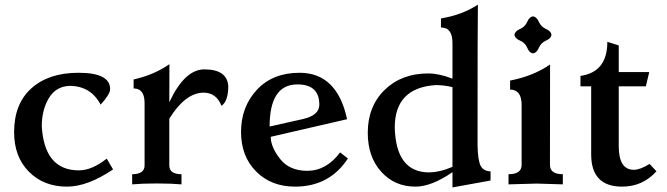

<svg xmlns="http://www.w3.org/2000/svg" viewBox="-20 -797 2884 830"><path d="M269.5 9.8Q168.9 9.8 105 -54.7Q41 -119.1 41 -225.6Q41 -348.6 116 -415.5Q190.9 -482.4 319.3 -482.4Q456.1 -482.4 456.1 -412.1Q456.1 -389.6 415 -344.7Q372.1 -425.8 280.3 -425.8Q221.2 -423.3 190.9 -372.3Q160.6 -321.3 160.6 -251Q171.9 -60.5 321.3 -60.5Q377 -60.5 441.4 -111.3L468.8 -64.5Q358.4 9.8 269.5 9.8Z M764.6 0Q721.7 -3.9 657.7 -3.9Q593.8 -3.9 551.3 0V-43.9Q605 -43.9 605 -82V-351.6Q605 -414.6 557.6 -414.6V-453.6Q643.6 -472.2 712.4 -519.5L711.9 -355Q778.3 -497.1 863.3 -497.1Q962.4 -497.1 966.8 -424.3Q966.8 -359.9 937.5 -339.4Q915.5 -396.5 859.4 -396.5Q781.2 -395.5 711.9 -284.2V-82Q711.9 -43.9 764.6 -43.9Z M1255.4 9.8Q1152.3 9.8 1087.2 -55.7Q1022 -121.1 1022 -226.6Q1022 -335 1090.3 -408.7Q1158.7 -482.4 1275.4 -482.4Q1437 -482.4 1480.5 -281.7L1150.4 -205.6Q1150.4 -161.6 1190.7 -110.1Q1231 -58.6 1308.1 -58.6Q1391.1 -58.6 1450.2 -138.2L1483.9 -111.8Q1404.3 9.8 1255.4 9.8ZM1145.5 -250 1291 -282.7Q1360.4 -298.8 1360.4 -344.7Q1360.4 -432.1 1265.6 -432.1Q1145.5 -432.1 1145.5 -250Z M1832.5 -51.8Q1879.9 -51.8 1936 -75.7V-420.4Q1898.9 -429.2 1863.3 -429.2Q1686.5 -417.5 1686.5 -245.6Q1691.4 -53.7 1832.5 -51.8ZM1936 13.2V-52.7Q1845.2 9.8 1775.9 9.8Q1686 9.8 1627.9 -54.7Q1569.8 -119.1 1569.8 -222.7Q1569.8 -336.9 1642.6 -408.2Q1715.3 -479.5 1831.5 -479.5Q1877.4 -479.5 1936 -457V-611.8Q1936 -678.2 1886.2 -678.2V-717.3Q1978 -732.4 2045.9 -776.9Q2044.4 -723.6 2044.4 -168.5Q2045.9 -101.6 2058.3 -79.3Q2070.8 -57.1 2100.6 -56.2V-16.6Z M2284.2 -566.4Q2268.6 -567.9 2259.3 -590.1Q2250 -612.3 2227.8 -621.6Q2205.6 -630.9 2204.1 -646.5Q2205.6 -662.1 2227.8 -671.6Q2250 -681.2 2259.3 -702.9Q2268.6 -724.6 2284.2 -726.1Q2299.8 -724.6 2309.3 -702.9Q2318.8 -681.2 2340.6 -671.6Q2362.3 -662.1 2363.8 -646.5Q2362.3 -630.9 2340.6 -621.6Q2318.8 -612.3 2309.3 -590.1Q2299.8 -567.9 2284.2 -566.4ZM2413.1 0 2300.8 -3.4 2178.2 0V-43.9Q2234.9 -43.9 2234.9 -84V-343.3Q2234.9 -409.7 2185.1 -409.7V-448.7Q2285.6 -468.3 2357.9 -518.1Q2357.4 -408.7 2357.4 -84Q2357.4 -43.9 2413.1 -43.9Z M2669.4 9.8Q2535.6 9.8 2535.6 -129.4V-423.8H2489.3V-468.8Q2605.5 -485.4 2605.5 -616.2L2654.8 -600.6V-485.4H2786.6L2772 -423.8H2654.8V-165Q2654.8 -63 2719.7 -63Q2747.6 -63 2788.1 -88.4L2817.9 -56.6Q2758.3 9.8 2669.4 9.8Z"/></svg>

Font: Kelvinch
Style: Bold
Weight: 700
Designer: Paul James Miller
Foundry: High-Logic / Made with FontCreator
Version: Version 3.501;March 28, 2021;FontCreator 13.0.0.2683 64-bit